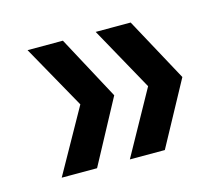

<svg xmlns="http://www.w3.org/2000/svg" viewBox="-62 -549 595 509"><g transform="rotate(-15 235.5 -295.0)"><path d="M147 -120H50L148 -295L50 -470H147L241 -295ZM333 -120H237L334 -295L237 -470H333L428 -295Z"/></g></svg>

Font: DM Sans 17pt Medium
Style: Regular
Weight: 500
Version: Version 4.004;gftools[0.9.30]